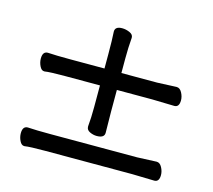

<svg xmlns="http://www.w3.org/2000/svg" viewBox="-78 -595 756 680"><g transform="rotate(15 300.0 -254.5)"><path d="M460 -73Q467 -73 530 -76H531Q543 -76 550.5 -62Q558 -48 558 -34Q558 -9 540 -9L459 -11H140Q83 -11 65 -8H63Q53 -8 46.5 -21.5Q40 -35 40 -49Q40 -75 59 -75Q89 -73 141 -73ZM460 -347Q467 -347 530 -350H531Q543 -350 550.5 -336Q558 -322 558 -308Q558 -283 540 -283L459 -285H329V-206L330 -128Q330 -109 302 -109Q289 -109 276.5 -115Q264 -121 264 -133V-135Q267 -166 267 -205V-285H140Q83 -285 65 -282H63Q53 -282 46.5 -295.5Q40 -309 40 -323Q40 -349 59 -349Q89 -347 141 -347H267V-400Q267 -452 265 -482Q265 -501 291 -501Q305 -501 318.5 -495Q332 -489 332 -478V-476Q329 -440 329 -401V-347Z"/></g></svg>

Font: ToneOZ-Pinyin-WenKai-Regular
Style: Regular
Weight: 400
Designer: Fontworks Inc.
Foundry: ToneOZ
Version: Version 0.240331